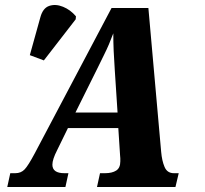

<svg xmlns="http://www.w3.org/2000/svg" viewBox="-20 -746 819 766"><path d="M9 0 21 -55H41Q64 -55 78.5 -70.5Q93 -86 118 -133L425 -714H572L623 -140Q626 -105 636.5 -80Q647 -55 674 -55H693L680 0H367L379 -55H399Q427 -55 443.5 -65.5Q460 -76 460 -102Q460 -108 460 -114.5Q460 -121 459 -127L452 -235H251L208 -147Q189 -110 189 -89Q189 -55 237 -55H253L241 0ZM369 -474 281 -297H449L438 -465Q435 -509 433.5 -543Q432 -577 432 -613Q423 -589 414.5 -569Q406 -549 395 -527Q384 -505 369 -474ZM155 -505 99 -526 141 -677Q151 -714 176.5 -722.5Q202 -731 231.5 -719Q261 -707 283 -681L282 -669Z"/></svg>

Font: Noto Serif Condensed ExtraBold
Style: Italic
Weight: 800
Width: 3
Italic angle: -12°
Designer: Monotype Design Team
Foundry: Monotype Imaging Inc.
Version: Version 2.014; ttfautohint (v1.8.4.7-5d5b)